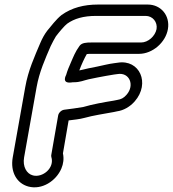

<svg xmlns="http://www.w3.org/2000/svg" viewBox="-20 -757 761 845"><path d="M669 -629C663 -598 632 -570 601 -570H382C360 -570 340 -569 330 -555C311 -529 303 -507 292 -482C284 -464 276 -445 271 -427C271 -427 249 -389 293 -394C298 -395 302 -395 305 -395C333 -395 348 -403 370 -408L409 -416C433 -421 459 -425 482 -429L497 -431C550 -440 574 -382 537 -340C524 -325 513 -320 495 -317L480 -314C436 -307 387 -298 346 -286C319 -281 291 -278 262 -274C249 -272 238 -260 236 -249L206 -77C205 -73 205 -69 206 -66C221 -17 167 26 125 15C97 8 79 -24 86 -64L141 -373C153 -441 179 -498 203 -554C212 -572 218 -584 226 -597C242 -618 264 -644 276 -653C307 -675 347 -687 403 -687H621C652 -687 674 -660 669 -629ZM719 -629C729 -688 689 -737 630 -737H412C349 -737 296 -723 251 -691C227 -672 204 -641 188 -622C175 -605 165 -586 157 -567C133 -510 104 -448 91 -373L36 -64C25 -1 53 50 105 64C165 80 227 39 250 -15C259 -36 262 -59 257 -82L282 -227C303 -230 330 -232 351 -238C390 -249 438 -256 481 -264L495 -267C524 -271 552 -287 573 -311C642 -390 595 -497 498 -481L483 -479C458 -476 433 -469 408 -464L368 -456C350 -452 340 -449 329 -447C338 -472 352 -502 362 -519C365 -519 369 -520 373 -520H592C651 -520 709 -570 719 -629Z"/></svg>

Font: Blanket
Style: BlkOutlineObl
Weight: 900
Foundry: Cannot Into Space Fonts
Version: Version 0.9